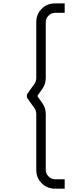

<svg xmlns="http://www.w3.org/2000/svg" viewBox="-20 -905 449 1145"><path d="M308.6 220.2Q261.2 220.2 228.8 188Q196.3 155.8 196.3 108.9V-225.6Q196.3 -243.2 186.5 -258.3L145 -316.4Q139.6 -323.2 139.6 -332.5Q139.6 -341.8 145 -348.6L186.5 -406.7Q196.3 -421.9 196.3 -439.5V-772.9Q196.3 -820.3 228.5 -852.5Q260.7 -884.8 308.6 -884.8H365.7V-828.6H310.1Q286.1 -828.6 269.5 -812Q252.9 -795.4 252.9 -771.5V-439.5Q252.9 -403.3 231.9 -374.5L202.6 -332.5L231.9 -290.5Q252.9 -261.7 252.9 -225.6V106.9Q252.9 130.9 269.5 147.5Q286.1 164.1 310.1 164.1H365.7V220.2Z"/></svg>

Font: Manrope Light
Style: Regular
Weight: 300
Designer: Mikhail Sharanda
Foundry: Mikhail Sharanda
Version: Version 4.505;FEAKit 1.0